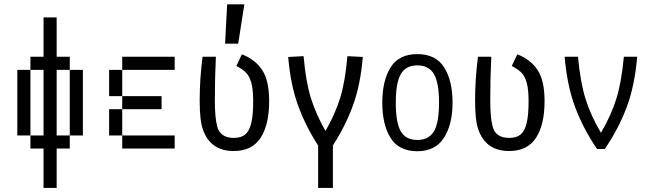

<svg xmlns="http://www.w3.org/2000/svg" viewBox="-20 -708 3102 915"><path d="M250 -62.5H312.5V0H250V187.5H187.5V0H125V-62.5H187.5V-375H125V-437.5H187.5V-625H250V-437.5H312.5V-375H250ZM125 -62.5H62.5V-375H125ZM312.5 -375H375V-62.5H312.5Z M562.5 -375V-437.5H812.5V-375ZM562.5 -375V-250H500V-375ZM562.5 -187.5V-250H750V-187.5ZM500 -187.5H562.5V-62.5H500ZM562.5 0V-62.5H812.5V0Z M1003.9 -229.5Q1003.9 -148.4 1014.6 -107.4Q1028.3 -50.8 1093.8 -50.8Q1128.9 -50.8 1148.4 -66.9Q1168 -83 1177.2 -120.6Q1186.5 -158.2 1186.5 -226.6Q1186.5 -282.2 1177.7 -313.5Q1168.9 -344.7 1152.8 -361.3Q1136.7 -377.9 1106.4 -393.6L1132.8 -449.2Q1197.3 -423.8 1230 -373.5Q1262.7 -323.2 1262.7 -226.6Q1262.7 -113.3 1221.7 -50.8Q1180.7 11.7 1093.8 11.7Q983.4 11.7 947.3 -89.8Q931.6 -132.8 931.6 -227.5Q931.6 -331.1 945.3 -437.5H1008.8Q1003.9 -340.8 1003.9 -229.5ZM1144.5 -687.5 1115.2 -500H1052.7L1062.5 -687.5Z M1566.4 -14.6V187.5H1496.1V-14.6Q1435.5 -108.4 1399.9 -207Q1364.3 -305.7 1353.5 -436.5L1426.8 -440.4Q1437.5 -317.4 1461.9 -239.7Q1486.3 -162.1 1531.2 -84Q1576.2 -162.1 1600.6 -239.7Q1625 -317.4 1635.7 -440.4L1709 -436.5Q1698.2 -305.7 1662.6 -207Q1627 -108.4 1566.4 -14.6Z M1801.8 -218.8Q1801.8 -323.2 1841.3 -386.7Q1880.9 -450.2 1968.8 -450.2Q2056.6 -450.2 2096.7 -386.7Q2136.7 -323.2 2136.7 -218.8Q2136.7 -115.2 2095.7 -51.3Q2054.7 12.7 1968.8 12.7Q1880.9 12.7 1841.3 -50.8Q1801.8 -114.3 1801.8 -218.8ZM2072.3 -218.8Q2072.3 -313.5 2047.9 -355Q2023.4 -396.5 1968.8 -396.5Q1914.1 -396.5 1890.1 -355Q1866.2 -313.5 1866.2 -218.8Q1866.2 -123 1890.1 -82Q1914.1 -41 1968.8 -41Q2023.4 -41 2047.9 -82Q2072.3 -123 2072.3 -218.8Z M2316.4 -229.5Q2316.4 -148.4 2327.1 -107.4Q2340.8 -50.8 2406.2 -50.8Q2441.4 -50.8 2460.9 -66.9Q2480.5 -83 2489.7 -120.6Q2499 -158.2 2499 -226.6Q2499 -282.2 2490.2 -313.5Q2481.4 -344.7 2465.3 -361.3Q2449.2 -377.9 2418.9 -393.6L2445.3 -449.2Q2509.8 -423.8 2542.5 -373.5Q2575.2 -323.2 2575.2 -226.6Q2575.2 -113.3 2534.2 -50.8Q2493.2 11.7 2406.2 11.7Q2295.9 11.7 2259.8 -89.8Q2244.1 -132.8 2244.1 -227.5Q2244.1 -331.1 2257.8 -437.5H2321.3Q2316.4 -340.8 2316.4 -229.5Z M3016.6 -437.5Q3004.9 -299.8 2966.8 -197.8Q2928.7 -95.7 2862.3 2H2825.2Q2758.8 -95.7 2720.7 -197.8Q2682.6 -299.8 2670.9 -437.5H2734.4Q2746.1 -313.5 2771 -234.9Q2795.9 -156.2 2843.8 -75.2Q2891.6 -156.2 2916.5 -234.9Q2941.4 -313.5 2953.1 -437.5Z"/></svg>

Font: Sudo Light
Style: Regular
Weight: 300
Monospace: yes
Designer: Jens Kutilek
Foundry: Jens Kutilek
Version: Version 0.040